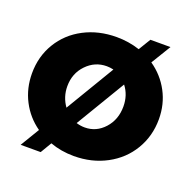

<svg xmlns="http://www.w3.org/2000/svg" viewBox="-140 -893 1082 1087"><g transform="rotate(20 401.0 -350.0)"><path d="M632.8 -636.2Q703.6 -587.4 743.4 -512.7Q783.2 -438 783.2 -348.1Q783.2 -246.6 733.9 -164.1Q684.6 -81.5 596.9 -34.7Q509.3 12.2 400.9 12.2Q324.2 12.2 257.8 -12.2L217.8 55.2H97.2L166 -59.1Q96.7 -107.9 57.9 -182.9Q19 -257.8 19 -348.1Q19 -449.7 68.4 -531.2Q117.7 -612.8 204.8 -658.4Q292 -704.1 400.9 -704.1Q473.1 -704.1 540 -682.1L584 -754.9H705.1ZM231.9 -347.2Q231.9 -283.2 269 -231L444.8 -524.9Q422.9 -529.8 403.8 -529.8Q333 -529.8 282.5 -477.3Q231.9 -424.8 231.9 -347.2ZM403.8 -161.1Q473.1 -161.1 521.5 -214.6Q569.8 -268.1 569.8 -347.2Q569.8 -415.5 530.8 -465.8L353 -168.9Q378.9 -161.1 403.8 -161.1Z"/></g></svg>

Font: Montserrat-Arabic ExtraBold
Style: Regular
Weight: 800
Designer: Mohamed Gaber
Foundry: Kief Type Foundry
Version: Version 5.008;PS 005.008;hotconv 1.0.88;makeotf.lib2.5.64775